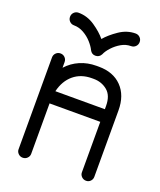

<svg xmlns="http://www.w3.org/2000/svg" viewBox="-134 -801 738 886"><g transform="rotate(20 235.0 -358.5)"><path d="M115 -30Q115 -18 106 -9Q97 0 84 0Q71 0 62 -9Q53 -18 53 -30V-481Q53 -494 62 -503Q71 -512 84 -512Q97 -512 106 -503Q115 -494 115 -481V-453Q142 -483 179 -499Q216 -515 259 -515H271Q342 -515 383.5 -472.5Q425 -430 425 -356V-30Q425 -18 416.5 -9Q408 0 395 0Q382 0 373 -9Q364 -18 364 -30V-278H115ZM259 -454Q206 -454 170 -424Q134 -394 121 -340H364V-356Q364 -407 335.5 -430.5Q307 -454 268 -454ZM211 -574Q203 -591 186 -610Q169 -629 146 -642Q123 -655 98 -655Q85 -655 76 -664Q67 -673 67 -686Q67 -699 76 -708Q85 -717 98 -717Q141 -717 178.5 -691.5Q216 -666 238 -639Q261 -666 298.5 -691.5Q336 -717 378 -717Q391 -717 400 -708Q409 -699 409 -686Q409 -673 400 -664Q391 -655 378 -655Q353 -655 330.5 -642Q308 -629 290.5 -610Q273 -591 266 -574Q257 -557 238 -557Q220 -557 211 -574Z"/></g></svg>

Font: Libertine Sup Medium
Style: Regular
Weight: 500
Designer: Bastien Sozeau
Foundry: NBR — Bastien Sozeau
Version: Version 2.003; ttfautohint (v1.8.4.7-5d5b);gftools[0.9.33]